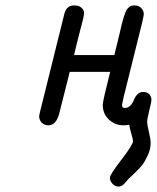

<svg xmlns="http://www.w3.org/2000/svg" viewBox="-20 -450 570 697"><path d="M122.1 -27.8Q122.1 -30.8 126 -46.9L213.9 -400.9Q221.7 -429.7 248 -430.2Q248 -430.2 251 -430.2Q265.1 -430.2 272.9 -424.1Q280.8 -418 283 -412.6Q285.2 -407.2 285.2 -401.9Q285.2 -395 281 -378.4Q276.9 -361.8 266.8 -323.5Q256.8 -285.2 249 -250H395Q399.9 -271 406 -294.4Q412.1 -317.9 415 -332Q418 -346.2 421.9 -361.6Q425.8 -377 428.5 -385.5Q431.2 -394 434.6 -403.1Q438 -412.1 440.9 -416Q443.8 -419.9 448.5 -424.1Q453.1 -428.2 457.5 -429.2Q461.9 -430.2 469.2 -430.2Q483.4 -430.2 492.7 -420.7Q502 -411.1 502 -397.9Q502 -395 496.1 -368.2L428.2 -95.2Q423.3 -70.3 422.9 -68.8Q422.9 -57.6 433.1 -58.1Q445.3 -58.1 453.6 -67.1Q461.9 -76.2 466.1 -87.2Q470.2 -98.1 478.5 -107.2Q486.8 -116.2 500 -116.2Q513.2 -116.2 521.5 -108.2Q529.8 -100.1 529.8 -86.9Q529.8 -80.1 522 -49.6Q514.2 -19 514.2 -5.9Q514.2 2 520.5 28.6Q526.9 55.2 526.9 69.8Q526.9 91.8 515.9 115Q504.9 138.2 496.3 149.2Q487.8 160.2 466.8 180.2L445.8 200.2Q443.8 202.1 439.5 207.5Q435.1 212.9 433.6 214.4Q432.1 215.8 428.5 219.5Q424.8 223.1 422.4 224.1Q419.9 225.1 417 226.1Q414.1 227.1 410.2 227.1Q397 227.1 387.9 216.6Q378.9 206.1 378.9 195.1Q378.9 184.1 420.9 129.6Q462.9 75.2 462.9 62Q462.9 56.2 456.5 34.7Q450.2 13.2 449.2 2.9Q435.1 4.9 428.2 4.9Q397.5 4.9 375.2 -16.1Q353 -37.1 353 -69.8Q353 -83 379.9 -189H232.9Q231.9 -183.1 229 -172.6Q226.1 -162.1 217 -125Q208 -87.9 194.8 -37.1Q183.6 4.9 155.8 4.9Q140.6 4.9 131.3 -4.9Q122.1 -14.6 122.1 -27.8Z"/></svg>

Font: CMU Typewriter Text
Style: Italic
Weight: 500
Italic angle: -14.04°
Version: Version 0.7.0